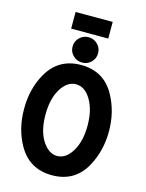

<svg xmlns="http://www.w3.org/2000/svg" viewBox="-141 -1049 867 1142"><g transform="rotate(15 293.0 -477.5)"><path d="M178.7 -862.3V-964.8H407.2V-862.3ZM293 9.8Q153.8 9.8 85.9 -110.4Q31.7 -206.1 31.7 -329.6Q31.7 -453.1 85.9 -548.8Q153.8 -668.9 293 -668.9Q433.6 -668.9 500 -548.3Q554.2 -450.2 554.2 -329.6Q554.2 -209.5 500 -110.8Q433.6 9.8 293 9.8ZM293 -550.3Q237.8 -550.3 199.2 -484.9Q163.6 -424.3 163.6 -329.6Q163.6 -232.9 198.7 -174.8Q238.8 -108.9 293 -108.9Q348.6 -108.9 386.7 -174.3Q422.4 -235.8 422.4 -329.6Q422.4 -423.8 386.7 -485.4Q349.1 -550.3 293 -550.3ZM293 -684.1Q261.2 -684.1 238.3 -706.1Q214.4 -728.5 214.4 -761.7Q214.4 -795.4 238.3 -817.9Q261.2 -839.8 293 -839.8Q325.7 -839.8 348.6 -817.1Q371.6 -794.4 371.6 -761.7Q371.6 -729.5 348.1 -706.1Q326.2 -684.1 293 -684.1Z"/></g></svg>

Font: Consola Mono
Style: Bold
Weight: 700
Monospace: yes
Designer: Wojciech Kalinowski "wmk69" (wmk69@o2.pl)
Foundry: Wojciech Kalinowski "wmk69" (wmk69@o2.pl)
Version: Version 2.1.0